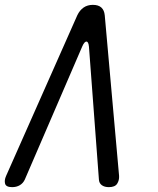

<svg xmlns="http://www.w3.org/2000/svg" viewBox="-31 -760 651 790"><path d="M287 -697Q297 -718 313 -729Q329 -740 351 -740Q374 -740 386 -729Q398 -718 400 -697L459 -36Q460 -18 451 -4Q442 10 417 10Q399 10 388 2Q377 -6 376 -21L335 -568Q333 -589 324.5 -589Q316 -589 307 -568L71 -21Q64 -6 50.5 2Q37 10 19 10Q-6 10 -10 -4Q-14 -18 -6 -36Z"/></svg>

Font: Maple Mono Light
Style: Italic
Weight: 300
Italic angle: -10°
Monospace: yes
Designer: subframe7536
Version: Version 7.000